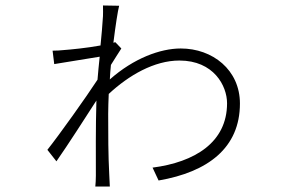

<svg xmlns="http://www.w3.org/2000/svg" viewBox="-20 -656 1040 701"><path d="M401 -502 394 -500C402 -564 410 -616 415 -635L356 -636C356 -628 357 -599 355 -584C354 -565 351 -530 347 -490C299 -481 238 -475 210 -473C200 -472 188 -471 172 -471L178 -422C227 -430 305 -443 344 -449C341 -420 338 -391 336 -365C295 -302 196 -163 153 -109L186 -67C230 -130 290 -224 332 -289C329 -192 330 -79 330 -14C330 -2 329 17 328 25H381C380 12 380 -2 379 -16C375 -92 375 -164 375 -240C375 -263 376 -287 377 -313C450 -381 543 -435 635 -435C760 -435 809 -343 809 -279C809 -136 691 -64 537 -44L559 3C739 -28 856 -116 856 -278C856 -401 756 -479 640 -479C565 -479 468 -443 381 -366C382 -384 383 -401 385 -419C398 -441 414 -464 423 -479Z"/></svg>

Font: Noto Sans CJK KR Light
Style: Regular
Weight: 300
Designer: Ryoko NISHIZUKA (kana & ideographs); Paul D. Hunt (Latin, Greek & Cyrillic); Wenlong ZHANG (bopomofo); Sandoll Communica
Foundry: Adobe Systems Incorporated
Version: Version 1.004;PS 1.004;hotconv 1.0.82;makeotf.lib2.5.63406